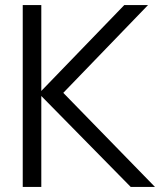

<svg xmlns="http://www.w3.org/2000/svg" viewBox="-20 -740 634 760"><path d="M70 0V-720H143.5V-380L472 -720H566L230.5 -372.5L593.5 0H497.5L143.5 -360V0Z"/></svg>

Font: Cns Manrope
Style: Regular
Weight: 400
Designer: Mikhail Sharanda
Foundry: Mikhail Sharanda
Version: Version 4.504